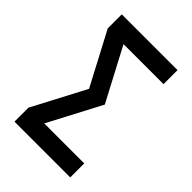

<svg xmlns="http://www.w3.org/2000/svg" viewBox="-215 -832 930 930"><g transform="rotate(45 250.0 -367.5)"><path d="M59 0V-96L202 -368L59 -639V-735H441V-639H167L310 -368L167 -96H441V0Z"/></g></svg>

Font: Moesevka
Style: Bold
Weight: 700
Monospace: yes
Designer: Belleve Invis
Foundry: Belleve Invis
Version: Version 32.5.0; ttfautohint (v1.8.4)